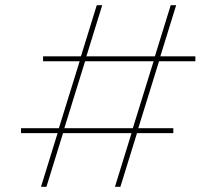

<svg xmlns="http://www.w3.org/2000/svg" viewBox="-20 -720 800 740"><path d="M423 0H444L508 -207H648V-226H513L593 -484H733V-503H598L659 -700H638L577 -503H313L374 -700H353L292 -503H146V-484H287L207 -226H61V-207H202L138 0H159L223 -207H487ZM228 -226 308 -484H572L492 -226Z"/></svg>

Font: Fixel Text 20240404 Thin
Style: Italic
Weight: 100
Width: 4
Italic angle: -10°
Designer: AlfaBravo + MacPaw
Foundry: Kyrylo Tkachov, Marchela Mozhyna, Serhii Makarenko, Maria Weinstein, Zakhar Kryvoshyya
Version: Version 1.211;Glyphs 3.2 (3225)